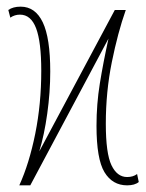

<svg xmlns="http://www.w3.org/2000/svg" viewBox="-20 -557 440 577"><path d="M104 -344Q104 -431 88.5 -472Q73 -513 40 -513Q24 -513 11 -504L5 -527Q19 -537 42 -537Q86 -537 108.5 -490Q131 -443 131 -342Q131 -280 122 -215.5Q113 -151 98 -102L325 -527H358Q334 -459 316 -370Q298 -281 298 -185Q298 -96 315 -60.5Q332 -25 362 -25Q380 -25 392 -34L397 -10Q385 0 362 0Q318 0 294 -39.5Q270 -79 270 -179Q270 -244 280 -306Q290 -368 306 -441L71 0H38Q68 -66 86 -155.5Q104 -245 104 -344Z"/></svg>

Font: Noto Sans Display Thin Cond
Style: Regular
Weight: 250
Width: 3
Designer: Monotype Design team
Foundry: Monotype Imaging Inc.
Version: Version 1.000